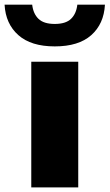

<svg xmlns="http://www.w3.org/2000/svg" viewBox="-73 -818 478 838"><path d="M63.5 0V-548.5H268.5V0ZM166 -615.5Q62.5 -615.5 7 -664.8Q-48.5 -714 -53 -797.5H67.5Q72 -758 95 -735.8Q118 -713.5 166 -713.5Q214 -713.5 237 -735.8Q260 -758 264.5 -797.5H385Q380.5 -713.5 325.2 -664.5Q270 -615.5 166 -615.5Z"/></svg>

Font: Encode Sans Expanded Expanded ExtraBold
Style: Regular
Weight: 800
Width: 7
Designer: Multiple Designers
Foundry: Impallari Type
Version: Version 3.000; ttfautohint (v1.8.3) -l 8 -r 50 -G 200 -x 14 